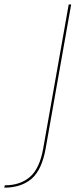

<svg xmlns="http://www.w3.org/2000/svg" viewBox="-176 -613 378 862"><path d="M-156.5 229.5Q-81 229.5 -34.5 189.8Q12 150 29 53.5L143.5 -593H132.5L18 53.5Q2 144 -41.8 181.5Q-85.5 219 -154.5 219Z"/></svg>

Font: Anybody Thin
Style: Italic
Weight: 100
Italic angle: -10°
Designer: Tyler Finck
Foundry: Etcetera Type Company
Version: Version 1.114;gftools[0.9.25]